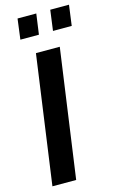

<svg xmlns="http://www.w3.org/2000/svg" viewBox="-133 -937 609 991"><g transform="rotate(-15 171.5 -441.5)"><path d="M241.2 -686 145 0H18.1L113.8 -686ZM343.3 -883.3 328.6 -773.9H228.5L243.2 -883.3ZM168.5 -883.3 153.3 -773.9H54.2L68.4 -883.3Z"/></g></svg>

Font: Archivo Narrow
Style: Bold Italic
Weight: 700
Italic angle: -8°
Designer: Hector Gatti
Foundry: Hector Gatti
Version: 1.002; ttfautohint (v0.8)